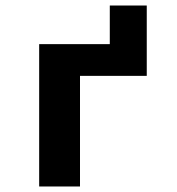

<svg xmlns="http://www.w3.org/2000/svg" viewBox="-20 -676 640 696"><path d="M122 -516H378V-656H512V-401H270V0H122Z"/></svg>

Font: iA Writer Quattro V
Style: Regular
Weight: 400
Designer: Mike Abbink, Paul van der Laan, Pieter van Rosmalen, Oliver Reichenstein
Foundry: Information Architects Inc.
Version: Version 2.000